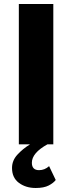

<svg xmlns="http://www.w3.org/2000/svg" viewBox="-20 -720 360 958"><path d="M225 109 258 178Q247 193 223 205.5Q199 218 158 218Q109 218 74.5 192.5Q40 167 40 118Q40 81 66.5 52Q93 23 130 0H74V-700H246V0H217Q139 43 139 92Q139 129 175 129Q203 129 225 109Z"/></svg>

Font: Jost*
Style: Bold
Weight: 700
Version: Version 3.7